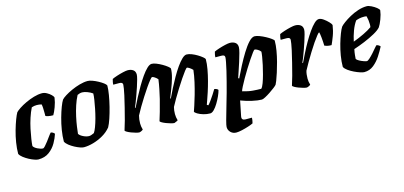

<svg xmlns="http://www.w3.org/2000/svg" viewBox="-63 -911 3204 1522"><g transform="rotate(-15 1539.5 -150.0)"><path d="M156 0Q145 0 124.5 -7Q104 -14 81.5 -26Q59 -38 39.5 -53Q20 -68 12 -84Q12 -128 20 -177Q28 -226 41 -271.5Q54 -317 67.5 -352.5Q81 -388 91 -405Q101 -416 125 -432Q149 -448 182 -463.5Q215 -479 250.5 -489.5Q286 -500 318 -500Q337 -500 357 -489Q377 -478 391 -464Q405 -450 406 -441Q401 -404 386.5 -365.5Q372 -327 360 -308Q338 -308 321 -311.5Q304 -315 298 -319Q298 -325 298 -344.5Q298 -364 297 -384.5Q296 -405 293 -415Q273 -420 254 -420Q244 -420 233.5 -418.5Q223 -417 212 -413Q195 -379 181 -336.5Q167 -294 158 -251Q149 -208 143.5 -172Q138 -136 137 -115Q145 -100 170.5 -87.5Q196 -75 214 -75Q220 -75 232 -88Q244 -101 258 -119.5Q272 -138 284.5 -155.5Q297 -173 305 -181Q315 -180 323.5 -174Q332 -168 335 -163Q325 -130 303.5 -92Q282 -54 246 -27Q210 0 156 0Z M530 0Q518 0 498 -7Q478 -14 455.5 -26Q433 -38 414 -53Q395 -68 387 -84Q387 -128 395 -177.5Q403 -227 416 -273.5Q429 -320 442.5 -355.5Q456 -391 467 -408Q476 -419 500.5 -434.5Q525 -450 558 -465Q591 -480 626.5 -490Q662 -500 693 -500Q708 -500 730.5 -492Q753 -484 776 -471.5Q799 -459 815.5 -446.5Q832 -434 835 -425Q835 -394 827.5 -349Q820 -304 808 -256Q796 -208 782 -166.5Q768 -125 755 -102Q728 -69 689 -46.5Q650 -24 608 -12Q566 0 530 0ZM593 -75Q600 -75 612 -79Q624 -83 634 -88Q644 -102 655 -131Q666 -160 676 -197Q686 -234 693.5 -272Q701 -310 706 -342Q711 -374 711 -393Q693 -406 669 -415Q645 -424 628 -424Q608 -424 588 -414Q570 -380 556 -337.5Q542 -295 532.5 -251.5Q523 -208 518 -172Q513 -136 511 -115Q520 -100 545.5 -87.5Q571 -75 593 -75Z M985 0Q975 0 957 -5Q939 -10 920.5 -17Q902 -24 889 -31.5Q876 -39 874 -44Q884 -74 897 -121Q910 -168 922.5 -220Q935 -272 945 -315Q951 -343 955 -366.5Q959 -390 959 -399Q959 -409 952.5 -414Q946 -419 930 -419H882Q882 -431 885 -444Q888 -457 890 -464Q904 -471 930 -479.5Q956 -488 982 -494Q1008 -500 1021 -500Q1048 -500 1065.5 -487.5Q1083 -475 1083 -449Q1083 -437 1076 -411Q1069 -385 1058.5 -353Q1048 -321 1036.5 -289Q1025 -257 1015.5 -233Q1006 -209 1001 -199L1005 -195Q1022 -230 1043 -270.5Q1064 -311 1087.5 -351.5Q1111 -392 1134.5 -425.5Q1158 -459 1179.5 -479.5Q1201 -500 1218 -500Q1234 -500 1256.5 -491Q1279 -482 1301.5 -469Q1324 -456 1339.5 -443.5Q1355 -431 1357 -425Q1357 -392 1345 -349.5Q1333 -307 1317 -266.5Q1301 -226 1290 -198L1294 -194Q1310 -229 1331 -270Q1352 -311 1375 -351.5Q1398 -392 1421.5 -425.5Q1445 -459 1466.5 -479.5Q1488 -500 1505 -500Q1523 -500 1546 -491Q1569 -482 1590.5 -469Q1612 -456 1627 -443.5Q1642 -431 1643 -425Q1643 -388 1635 -343.5Q1627 -299 1615 -253.5Q1603 -208 1590.5 -169.5Q1578 -131 1568.5 -105Q1559 -79 1557 -73L1568 -66Q1578 -76 1592.5 -96Q1607 -116 1621.5 -138.5Q1636 -161 1646 -178Q1655 -178 1665 -173Q1675 -168 1677 -163Q1672 -142 1659.5 -114.5Q1647 -87 1631 -60.5Q1615 -34 1598 -17Q1581 0 1566 0Q1539 0 1511.5 -8Q1484 -16 1465 -27.5Q1446 -39 1444 -47Q1448 -58 1459.5 -92.5Q1471 -127 1484.5 -174Q1498 -221 1509.5 -272Q1521 -323 1526 -368Q1515 -380 1501 -389Q1487 -398 1481 -398Q1476 -398 1460.5 -378Q1445 -358 1423.5 -326Q1402 -294 1378.5 -256.5Q1355 -219 1334.5 -184Q1314 -149 1301 -124Q1294 -98 1294 -67Q1294 -54 1296 -41Q1298 -28 1302 -15Q1301 -12 1290 -7.5Q1279 -3 1272 0Q1262 0 1244 -5Q1226 -10 1207.5 -17Q1189 -24 1176 -31.5Q1163 -39 1161 -44Q1170 -71 1182.5 -115Q1195 -159 1209 -214Q1218 -252 1226 -291.5Q1234 -331 1239 -368Q1229 -380 1215 -389Q1201 -398 1194 -398Q1190 -398 1174.5 -379Q1159 -360 1138 -329.5Q1117 -299 1094 -263Q1071 -227 1050.5 -192Q1030 -157 1016 -130Q1008 -100 1008 -67Q1008 -42 1016 -15Q1011 -10 1001.5 -5.5Q992 -1 985 0Z M1727 200Q1700 200 1681.5 182Q1663 164 1663 138Q1663 126 1673.5 86.5Q1684 47 1700.5 -8.5Q1717 -64 1734 -125Q1745 -166 1756.5 -209.5Q1768 -253 1777 -292Q1786 -331 1791.5 -359.5Q1797 -388 1797 -399Q1797 -409 1791 -414Q1785 -419 1768 -419H1720Q1720 -431 1723 -444Q1726 -457 1728 -464Q1742 -471 1768 -479.5Q1794 -488 1820 -494Q1846 -500 1859 -500Q1886 -500 1903.5 -487.5Q1921 -475 1921 -449Q1921 -434 1912.5 -402.5Q1904 -371 1892.5 -334.5Q1881 -298 1869.5 -265Q1858 -232 1852 -213L1859 -208Q1880 -252 1906 -302Q1932 -352 1960 -397.5Q1988 -443 2014.5 -471.5Q2041 -500 2063 -500Q2078 -500 2102 -491Q2126 -482 2150 -469Q2174 -456 2191 -443.5Q2208 -431 2209 -425Q2209 -388 2201.5 -344Q2194 -300 2182.5 -256.5Q2171 -213 2159 -175.5Q2147 -138 2137.5 -114Q2128 -90 2125 -86Q2120 -79 2102 -65Q2084 -51 2061.5 -36Q2039 -21 2019 -10.5Q1999 0 1990 0Q1959 0 1912 -10.5Q1865 -21 1821 -38L1797 81Q1792 102 1800 110Q1808 118 1824 118H1876Q1876 130 1873.5 143Q1871 156 1869 163Q1855 170 1829 178.5Q1803 187 1774.5 193.5Q1746 200 1727 200ZM2007 -84Q2018 -95 2028.5 -123.5Q2039 -152 2049 -189Q2059 -226 2067 -262.5Q2075 -299 2079.5 -328Q2084 -357 2084 -368Q2076 -380 2060.5 -389Q2045 -398 2036 -398Q2032 -398 2018 -379.5Q2004 -361 1984 -331Q1964 -301 1942.5 -266.5Q1921 -232 1902 -198.5Q1883 -165 1870 -139.5Q1857 -114 1855 -104Q1902 -90 1939 -87Q1976 -84 2007 -84Z M2359 0Q2349 0 2331 -5Q2313 -10 2294.5 -17Q2276 -24 2263 -31.5Q2250 -39 2248 -44Q2258 -74 2271 -121Q2284 -168 2296.5 -220Q2309 -272 2319 -315Q2325 -343 2329 -366.5Q2333 -390 2333 -399Q2333 -409 2326.5 -414Q2320 -419 2304 -419H2256Q2256 -431 2259 -444Q2262 -457 2264 -464Q2278 -471 2304 -479.5Q2330 -488 2356 -494Q2382 -500 2395 -500Q2422 -500 2439.5 -487.5Q2457 -475 2457 -449Q2457 -437 2450 -411Q2443 -385 2432.5 -353Q2422 -321 2410.5 -289Q2399 -257 2389.5 -233Q2380 -209 2375 -199L2379 -195Q2396 -230 2416.5 -271Q2437 -312 2460 -352Q2483 -392 2506.5 -425.5Q2530 -459 2551.5 -479.5Q2573 -500 2590 -500Q2607 -500 2628 -485Q2649 -470 2665.5 -452.5Q2682 -435 2684 -426Q2677 -379 2662.5 -340.5Q2648 -302 2635 -274Q2612 -274 2598 -278Q2584 -282 2578 -285Q2577 -320 2573.5 -354Q2570 -388 2566 -398Q2561 -397 2546 -378.5Q2531 -360 2510 -329.5Q2489 -299 2467 -263Q2445 -227 2424.5 -192Q2404 -157 2390 -130Q2386 -117 2384 -100.5Q2382 -84 2382 -67Q2382 -41 2390 -15Q2385 -10 2375.5 -5.5Q2366 -1 2359 0Z M2831 0Q2820 0 2798 -7Q2776 -14 2751 -26Q2726 -38 2705 -53Q2684 -68 2676 -84Q2676 -128 2684 -175.5Q2692 -223 2704.5 -266.5Q2717 -310 2730 -343.5Q2743 -377 2754 -394Q2763 -405 2786.5 -422.5Q2810 -440 2842.5 -458Q2875 -476 2911.5 -488Q2948 -500 2983 -500Q2998 -500 3020.5 -489Q3043 -478 3060.5 -464Q3078 -450 3079 -441Q3075 -408 3060.5 -370Q3046 -332 3033 -313Q3016 -293 2977 -271.5Q2938 -250 2891 -230.5Q2844 -211 2801 -197Q2795 -168 2793.5 -150.5Q2792 -133 2791 -119Q2796 -110 2813.5 -100.5Q2831 -91 2848.5 -85Q2866 -79 2873 -79Q2881 -79 2897 -93.5Q2913 -108 2930 -127Q2947 -146 2960 -162Q2973 -178 2977 -181Q2986 -181 2996 -174.5Q3006 -168 3008 -163Q2991 -130 2966.5 -92Q2942 -54 2908.5 -27Q2875 0 2831 0ZM2812 -255Q2858 -272 2900.5 -292.5Q2943 -313 2969 -332Q2970 -337 2970.5 -343Q2971 -349 2971 -354Q2971 -390 2962 -423Q2955 -425 2949 -425Q2943 -425 2937 -425Q2905 -425 2874 -413Q2852 -382 2836.5 -340Q2821 -298 2812 -255Z"/></g></svg>

Font: Texturina 72pt 72pt ExtraBold
Style: Italic
Weight: 800
Italic angle: -11°
Designer: Guillermo Torres Carreño
Foundry: Omnibus-Type
Version: Version 1.002; ttfautohint (v1.8.3)